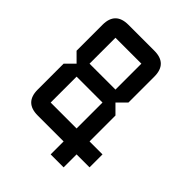

<svg xmlns="http://www.w3.org/2000/svg" viewBox="-219 -805 1023 1023"><g transform="rotate(45 293.0 -293.5)"><path d="M48.8 -585.9Q48.8 -683.6 146.5 -683.6H341.8Q439.5 -683.6 439.5 -585.9V-390.6L390.6 -341.8L439.5 -293V-97.7H537.1V0H439.5V97.7H341.8V0H146.5Q48.8 0 48.8 -97.7V-293L97.7 -341.8L48.8 -390.6ZM146.5 -585.9V-390.6H341.8V-585.9ZM341.8 -293H146.5V-97.7H341.8Z"/></g></svg>

Font: BabelStone Runic Berhtwald
Style: Regular
Weight: 400
Designer: Andrew West
Foundry: BabelStone
Version: Version 7.004;November 9, 2023